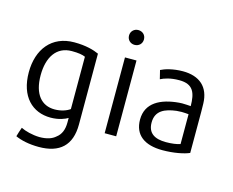

<svg xmlns="http://www.w3.org/2000/svg" viewBox="-124 -915 1582 1304"><g transform="rotate(15 667.5 -263.0)"><path d="M391 -97C368 -80 329 -66 284 -66C193 -66 133 -132 133 -266C133 -393 188 -479 296 -479C342 -479 371 -474 391 -465ZM471 -10V-508C436 -524 380 -541 297 -541C138 -541 50 -426 50 -265C50 -94 144 -5 272 -5C330 -5 373 -23 392 -35V-2C392 47 377 84 346 107C321 130 284 142 233 142C183 141 131 127 102 112C94 134 87 155 81 177C120 195 177 208 246 208C393 208 471 137 471 -10Z M736 2V-531H655V2ZM748 -682C748 -713 725 -734 695 -734C667 -734 643 -713 643 -682C643 -651 667 -630 695 -630C725 -630 748 -651 748 -682Z M1172 -60C1147 -52 1114 -47 1072 -47C993 -47 944 -76 944 -151C944 -236 1009 -261 1087 -271C1100 -272 1112 -273 1123 -273C1142 -273 1158 -271 1172 -270ZM1251 -19V-307C1251 -327 1250 -347 1250 -366C1247 -482 1177 -542 1060 -542C991 -542 934 -524 907 -510L922 -449C948 -462 989 -477 1052 -477C1151 -477 1171 -420 1172 -327C1158 -328 1134 -330 1111 -330C1104 -330 1097 -329 1090 -329C961 -318 863 -268 863 -150C863 -42 937 12 1063 12C1144 12 1215 -3 1251 -19Z"/></g></svg>

Font: Repo
Style: Regular
Weight: 400
Designer: Stefan Peev
Foundry: Context Ltd
Version: Version 0.000